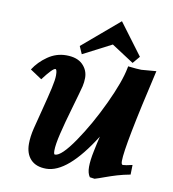

<svg xmlns="http://www.w3.org/2000/svg" viewBox="-78 -745 739 822"><g transform="rotate(10 291.5 -333.5)"><path d="M175.8 2.4Q131.8 2.4 108.4 -22.2Q85 -46.9 85 -89.8Q85 -121.1 94.2 -158.7Q100.1 -183.1 116 -243.9Q131.8 -304.7 140.1 -341.8Q148.4 -378.9 148.4 -397.9Q148.4 -424.8 141.1 -424.8Q129.4 -424.8 88.9 -371.1L38.1 -404.8Q60.5 -439.9 97.2 -465.3Q133.8 -490.7 177.2 -490.7Q224.6 -490.7 248.8 -466.8Q272.9 -442.9 272.9 -409.2Q272.9 -390.6 268.6 -372.1Q262.2 -346.7 241.5 -275.4Q220.7 -204.1 209 -155Q197.3 -106 197.3 -80.6Q197.3 -63.5 202.6 -63.5Q230.5 -63.5 284.7 -142.6Q338.9 -221.7 386 -322Q433.1 -422.4 444.3 -482.4Q445.3 -487.3 445.8 -490.2Q487.3 -485.4 503.9 -485.4L568.4 -490.7Q489.7 -152.3 489.7 -86.9Q489.7 -70.3 496.6 -70.3Q507.3 -70.3 537.6 -77.6L536.6 -35.6Q505.4 -29.8 480 -22.2Q454.6 -14.6 429.4 -5.4Q404.3 3.9 387.7 8.8L366.7 5.9Q355.5 -9.8 355.5 -37.6Q355.5 -65.9 364.3 -107.4Q371.1 -141.1 378.9 -172.9Q268.6 2.4 175.8 2.4ZM226.6 -540 386.2 -675.8 488.3 -539.1 461.9 -507.8 365.2 -570.8Q294.9 -535.2 241.2 -506.8Z"/></g></svg>

Font: Flanker
Style: Bold Italic
Weight: 700
Italic angle: -12°
Designer: Flanker
Version: Version 2.000